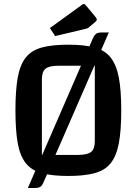

<svg xmlns="http://www.w3.org/2000/svg" viewBox="-20 -863 682 958"><path d="M197 47Q190 64 180.5 69.5Q171 75 154 75H119L444 -673Q452 -690 461 -695.5Q470 -701 487 -701H523ZM57 -312Q57 -412 68.5 -476Q80 -540 108.5 -576Q137 -612 188.5 -626Q240 -640 321 -640Q400 -640 452 -626Q504 -612 532.5 -575.5Q561 -539 573 -475.5Q585 -412 585 -312Q585 -212 573 -148.5Q561 -85 532.5 -49Q504 -13 452 1Q400 15 321 15Q240 15 188.5 1Q137 -13 108.5 -49Q80 -85 68.5 -148.5Q57 -212 57 -312ZM189 -90H368Q416 -90 434.5 -105Q453 -120 453 -158V-535H272Q225 -535 207 -520Q189 -505 189 -467ZM255 -683 229 -723 389 -839Q394 -843 398 -843Q403 -843 408 -837L456 -779Q463 -771 463 -766Q463 -760 455 -753L426 -729Q422 -724 417 -722Q412 -720 403 -718Z"/></svg>

Font: Changa Medium
Style: Regular
Weight: 500
Designer: Eduardo Rodriguez Tunni
Foundry: Eduardo Rodriguez Tunni
Version: Version 3.003